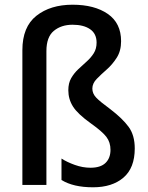

<svg xmlns="http://www.w3.org/2000/svg" viewBox="-20 -785 629 815"><path d="M494 -610Q494 -569 475.5 -540Q457 -511 433 -490Q409 -469 390.5 -450Q372 -431 372 -409Q372 -388 388 -371Q404 -354 449 -321Q500 -282 526 -246.5Q552 -211 552 -155Q552 -72 504 -31Q456 10 375 10Q291 10 241 -21V-112Q264 -97 297.5 -85Q331 -73 364 -73Q407 -73 428 -93.5Q449 -114 449 -149Q449 -181 431.5 -204Q414 -227 366 -261Q310 -301 290 -332.5Q270 -364 270 -402Q270 -432 282 -453Q294 -474 312 -491Q330 -508 348 -524Q366 -540 378 -559Q390 -578 390 -604Q390 -642 362.5 -661Q335 -680 288 -680Q240 -680 208.5 -654Q177 -628 177 -568V0H75V-572Q75 -671 134.5 -718Q194 -765 288 -765Q381 -765 437.5 -726Q494 -687 494 -610Z"/></svg>

Font: Noto Sans Georgian SemiCondensed Medium
Style: Regular
Weight: 500
Width: 4
Designer: Monotype Design Team, Akaki Razmadze
Foundry: Google LLC
Version: Version 2.005; ttfautohint (v1.8.4.7-5d5b)